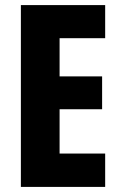

<svg xmlns="http://www.w3.org/2000/svg" viewBox="-20 -734 474 754"><path d="M393 0V-131H214V-305H381V-434H214V-584H393V-714H62V0Z"/></svg>

Font: Noto Sans Khmer UI ExtraCondensed ExtraBold
Style: Regular
Weight: 800
Width: 2
Designer: Danh Hong and the Monotype Design Team
Foundry: Monotype Imaging Inc.
Version: Version 2.002